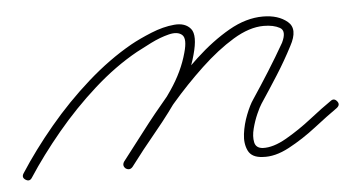

<svg xmlns="http://www.w3.org/2000/svg" viewBox="-43 -315 713 387"><g transform="rotate(-5 313.5 -122.0)"><path d="M-5 20Q-13 15 -8 7Q21 -38 59 -83.5Q97 -129 141 -168Q185 -207 231 -233Q249 -243 273.5 -253Q298 -263 320.5 -265Q343 -267 354 -253.5Q365 -240 354 -201Q344 -163 319 -126Q294 -89 265 -54Q236 -19 212 13Q212 13 212 13Q212 13 212 13Q206 20 198 15Q191 9 196 1Q220 -29 248.5 -63.5Q277 -98 301.5 -134Q326 -170 336 -207Q344 -235 335 -243Q326 -251 308 -246.5Q290 -242 271 -232.5Q252 -223 241 -217Q196 -192 153 -153.5Q110 -115 73 -70.5Q36 -26 8 17Q3 25 -5 20ZM198 15Q191 9 196 1Q214 -22 239.5 -55.5Q265 -89 296 -125.5Q327 -162 361.5 -194Q396 -226 431 -246Q466 -266 500 -266Q531 -266 549.5 -250.5Q568 -235 550 -202Q550 -202 550 -202Q550 -202 550 -202Q535 -173 517.5 -145.5Q500 -118 482 -91Q478 -85 472 -71.5Q466 -58 462 -42.5Q458 -27 460.5 -15Q463 -3 477 -2Q498 -1 525 -16.5Q552 -32 577.5 -52Q603 -72 622 -85Q622 -85 622 -85Q622 -85 622 -85Q629 -90 635 -82Q640 -75 632 -69Q612 -55 585 -34Q558 -13 529 2.5Q500 18 475 16Q453 15 446 0.5Q439 -14 441.5 -33.5Q444 -53 451.5 -72Q459 -91 466 -101Q484 -128 501 -155Q518 -182 534 -210Q534 -210 534 -210Q534 -210 534 -210Q545 -233 532.5 -240Q520 -247 500 -247Q471 -247 438 -227Q405 -207 371 -175Q337 -143 306.5 -107.5Q276 -72 251.5 -39.5Q227 -7 212 13Q206 20 198 15Z"/></g></svg>

Font: FRB American Cursive Guidelines Arrows Extralight
Style: Italic
Weight: 200
Italic angle: -25°
Version: Version 2.0;Modular Font Editor K font №1